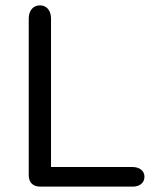

<svg xmlns="http://www.w3.org/2000/svg" viewBox="-20 -695 576 715"><path d="M130 0H474C499 0 518 -13 518 -37C518 -59 499 -73 474 -73H170V-626C170 -654 155 -675 129 -675C102 -675 87 -654 87 -626V-43C87 -16 102 0 130 0Z"/></svg>

Font: SN Pro Book
Style: Regular
Weight: 350
Designer: Tobias Whetton
Foundry: Supernotes
Version: Version 1.003;Glyphs 3.3 (3324)